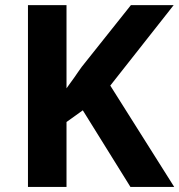

<svg xmlns="http://www.w3.org/2000/svg" viewBox="-20 -734 704 754"><path d="M664.1 0H492.2L305.2 -300.8L241.2 -254.9V0H89.8V-713.9H241.2V-387.2Q246.6 -394.5 256.3 -408.2Q266.1 -421.9 271.5 -429.2Q276.4 -436.5 286.1 -450.4Q295.9 -464.4 300.8 -471.2L494.1 -713.9H662.1L413.1 -397.9Z"/></svg>

Font: Droid Sans Thai
Style: Bold
Weight: 700
Designer: Steve Matteson
Foundry: Ascender Corporation
Version: Version 1.00